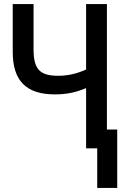

<svg xmlns="http://www.w3.org/2000/svg" viewBox="-20 -734 603 950"><path d="M406 0H461V196H560V-93H509V-714H406V-390C362 -370 316 -359 268 -359C174 -359 146 -394 146 -492V-714H43V-477C43 -335 109 -267 251 -267C305 -267 351 -275 406 -298Z"/></svg>

Font: Noto Sans Mono SemiCondensed Medium
Style: Regular
Weight: 500
Width: 4
Designer: Monotype Design Team
Foundry: Monotype Imaging Inc.
Version: Version 2.014